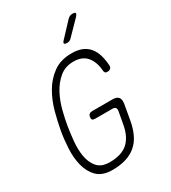

<svg xmlns="http://www.w3.org/2000/svg" viewBox="-227 -1063 1054 1186"><g transform="rotate(-30 300.0 -470.0)"><path d="M431 -288Q433 -303 427 -310.5Q421 -318 406 -318H281Q268 -318 263 -324Q258 -330 260 -343Q262 -356 269.5 -362Q277 -368 290 -368H435Q465 -368 477 -353Q489 -338 484 -308L465 -200Q456 -149 437.5 -109.5Q419 -70 389 -43.5Q359 -17 316.5 -3.5Q274 10 218 10Q147 10 110 -27Q73 -64 59 -120Q45 -176 48.5 -241Q52 -306 62 -361Q72 -418 90 -484.5Q108 -551 141 -608Q174 -665 226.5 -703Q279 -741 357 -741Q401 -741 431 -728.5Q461 -716 480.5 -692.5Q500 -669 510 -636.5Q520 -604 523 -564Q525 -548 517 -539.5Q509 -531 493 -531Q483 -531 479 -535Q475 -539 473 -547Q469 -613 437 -652Q405 -691 342 -691Q282 -691 241 -656Q200 -621 174 -571Q148 -521 134 -465.5Q120 -410 113 -368Q105 -321 99.5 -263.5Q94 -206 102.5 -156.5Q111 -107 139.5 -73.5Q168 -40 227 -40Q312 -40 356.5 -80Q401 -120 415 -200ZM368 -810Q350 -810 347.5 -817Q345 -824 359 -838L449 -934Q457 -942 465.5 -946Q474 -950 484 -950Q504 -950 505.5 -942.5Q507 -935 492 -919L399 -824Q393 -817 385 -813.5Q377 -810 368 -810Z"/></g></svg>

Font: Maple Mono NL Thin
Style: Italic
Weight: 250
Italic angle: -10°
Monospace: yes
Designer: subframe7536
Version: Version 7.000